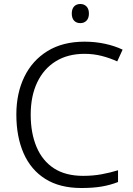

<svg xmlns="http://www.w3.org/2000/svg" viewBox="-20 -933 666 963"><path d="M404 -663Q320 -663 259.5 -625.5Q199 -588 166.5 -519.5Q134 -451 134 -358Q134 -265 163.5 -195.5Q193 -126 251 -88.5Q309 -51 397 -51Q447 -51 490 -59Q533 -67 572 -79V-20Q534 -5 490.5 2.5Q447 10 388 10Q280 10 207.5 -35.5Q135 -81 98.5 -164Q62 -247 62 -359Q62 -465 102 -547.5Q142 -630 218.5 -677Q295 -724 404 -724Q457 -724 506 -713.5Q555 -703 595 -684L568 -625Q531 -642 490 -652.5Q449 -663 404 -663ZM383 -913Q402 -913 414 -900.5Q426 -888 426 -865Q426 -842 414 -829.5Q402 -817 383 -817Q363 -817 351.5 -829.5Q340 -842 340 -865Q340 -888 351.5 -900.5Q363 -913 383 -913Z"/></svg>

Font: Noto Sans Syriac Eastern Light
Style: Regular
Weight: 300
Designer: Patrick Giasson and the Monotype Design Team
Foundry: Monotype Imaging Inc.
Version: Version 3.001